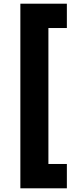

<svg xmlns="http://www.w3.org/2000/svg" viewBox="-20 -800 402 1040"><path d="M242.2 -648.2H342.2V-780H90.3V220H342.2V88.2H242.2Z"/></svg>

Font: Jost* Book
Style: Regular
Weight: 400
Version: Version 3.000